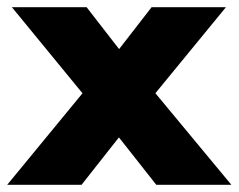

<svg xmlns="http://www.w3.org/2000/svg" viewBox="-43 -512 661 532"><path d="M-23 0 218 -293V-214L-10 -492H197L318 -336H256L377 -492H583L355 -214V-293L598 0H390L256 -170H317L183 0Z"/></svg>

Font: Nunito Sans 12pt ExtraLight Black
Style: Regular
Weight: 900
Version: Version 3.101;gftools[0.9.27]